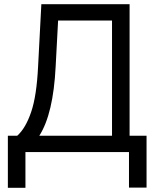

<svg xmlns="http://www.w3.org/2000/svg" viewBox="-20 -727 754 918"><path d="M17.6 -78.1H62.5Q102.5 -113.8 128.9 -191.2Q155.3 -268.6 162.1 -409.2L177.7 -707H599.6V-78.1H680.7V169.9H596.7V0H101.6V170.9H17.6ZM515.6 -78.1V-628.9H257.8L246.1 -409.2Q234.9 -182.6 168 -78.1Z"/></svg>

Font: WEMIX Pretendard
Style: Regular
Weight: 400
Designer: Base glyphs from Inter by Rasmus Andersson; Hangeul glyphs from Noto Sans CJK(Source Han Sans) by Jang Soo-young and Kan
Foundry: Kil Hyung-jin
Version: Version 1.000